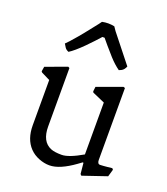

<svg xmlns="http://www.w3.org/2000/svg" viewBox="-146 -889 875 1007"><g transform="rotate(20 292.0 -385.5)"><path d="M228.5 -64.9Q249.5 -56.2 289.1 -56.2Q328.6 -56.2 403.8 -100.1V-389.6L334.5 -419.9L331.5 -425.8L334.5 -452.1L472.7 -502.4L481.9 -499V-97.7Q481.9 -87.4 485.6 -81.5Q489.3 -75.7 497.1 -75.7Q504.9 -75.7 515.6 -76.7L536.6 -78.6Q549.3 -80.1 563.5 -81.5L569.3 -74.7L557.6 -34.2L424.3 11.2L417.5 4.4L411.6 -56.2L407.2 -57.1L383.8 -40Q345.2 -12.2 310.8 2.7Q276.4 17.6 247.3 17.6Q218.3 17.6 188 5.6Q157.7 -6.3 136.7 -28.3Q94.2 -72.8 94.2 -150.4V-402.8L45.9 -426.8L41.5 -432.1L45.9 -459L164.6 -502.4L172.4 -498V-172.4Q172.4 -87.9 228.5 -64.9ZM138.7 -576.2Q124.5 -581.5 117.7 -591.8Q110.8 -602.1 106 -610.8Q112.8 -616.7 125.5 -630.9Q163.6 -673.8 182.1 -697.3L237.8 -767.6Q247.6 -780.3 250 -784.2Q284.2 -791.5 318.8 -784.2Q322.8 -777.3 333.5 -762.7Q447.3 -618.7 455.1 -609.4Q446.8 -588.9 432.6 -582Q427.2 -579.1 419.4 -576.2Q390.6 -596.7 362.3 -627.9Q309.6 -687.5 291.5 -710.4H279.3Q267.6 -696.8 249.5 -677.7L212.4 -639.2Q166.5 -593.3 138.7 -576.2Z"/></g></svg>

Font: Trykker
Style: Regular
Weight: 400
Designer: Magnus Gaarde
Foundry: Magnus Gaarde
Version: Version 1.001